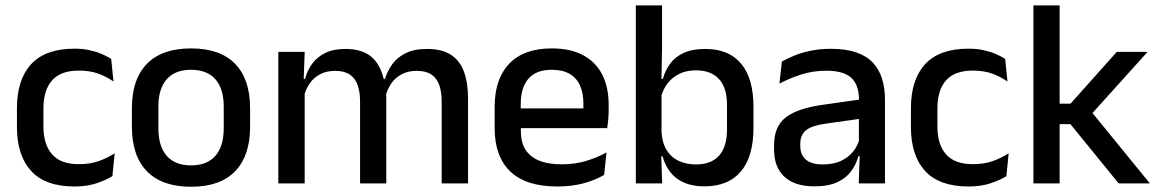

<svg xmlns="http://www.w3.org/2000/svg" viewBox="-20 -682 4307 714"><path d="M257.5 11.5Q148.5 11.5 95.8 -46.2Q43 -104 43 -209.5V-280Q43 -386 96 -443.5Q149 -501 257.5 -501Q287.5 -501 312.8 -495.5Q338 -490 358.5 -481.2Q379 -472.5 393.5 -463L402 -379Q378 -396 346.5 -407.8Q315 -419.5 273 -419.5Q206 -419.5 173.8 -383.2Q141.5 -347 141.5 -278V-212Q141.5 -144.5 173.8 -108Q206 -71.5 273 -71.5Q315.5 -71.5 348 -83.2Q380.5 -95 406.5 -112L398 -27Q375 -12.5 339.2 -0.5Q303.5 11.5 257.5 11.5Z M690.5 12.5Q582.5 12.5 526.5 -45Q470.5 -102.5 470.5 -210.5V-280Q470.5 -387.5 526.5 -444.8Q582.5 -502 690.5 -502Q798.5 -502 854.2 -444.8Q910 -387.5 910 -280V-210.5Q910 -102.5 854.2 -45Q798.5 12.5 690.5 12.5ZM690.5 -67Q750 -67 781 -102.5Q812 -138 812 -204.5V-286Q812 -352 781 -387.2Q750 -422.5 690.5 -422.5Q631 -422.5 600 -387.2Q569 -352 569 -286V-204.5Q569 -138 600 -102.5Q631 -67 690.5 -67Z M1622.5 0V-304.5Q1622.5 -339 1613.8 -364.8Q1605 -390.5 1584.8 -404.5Q1564.5 -418.5 1530 -418.5Q1497 -418.5 1473 -405.5Q1449 -392.5 1434.2 -370.5Q1419.5 -348.5 1413 -320.5L1400 -388.5H1411.5Q1420.5 -418 1439 -443.5Q1457.5 -469 1489 -484.5Q1520.5 -500 1568.5 -500Q1622.5 -500 1656 -478.8Q1689.5 -457.5 1705 -416.2Q1720.5 -375 1720.5 -315.5V0ZM1015 0V-489H1113L1109 -374.5L1113 -368.5V0ZM1319 0V-304.5Q1319 -339 1310.2 -364.8Q1301.5 -390.5 1281.2 -404.5Q1261 -418.5 1226.5 -418.5Q1193.5 -418.5 1169.5 -405.5Q1145.5 -392.5 1130.8 -370.5Q1116 -348.5 1109.5 -320.5L1093.5 -388.5H1114.5Q1122.5 -419.5 1140.8 -444.8Q1159 -470 1189.5 -485Q1220 -500 1264.5 -500Q1332.5 -500 1367.5 -465Q1402.5 -430 1411.5 -363Q1414 -353.5 1415.2 -341.5Q1416.5 -329.5 1416.5 -318V0Z M2053 11.5Q1936 11.5 1877.8 -44.2Q1819.5 -100 1819.5 -205V-285Q1819.5 -388.5 1873.8 -445.2Q1928 -502 2032 -502Q2102.5 -502 2149.5 -476.2Q2196.5 -450.5 2220 -403.5Q2243.5 -356.5 2243.5 -292V-273.5Q2243.5 -256.5 2242 -239Q2240.5 -221.5 2238 -205.5H2148Q2149 -231.5 2149.2 -254.5Q2149.5 -277.5 2149.5 -296.5Q2149.5 -337 2136.5 -365Q2123.5 -393 2097.5 -407.8Q2071.5 -422.5 2032 -422.5Q1973.5 -422.5 1945 -389.2Q1916.5 -356 1916.5 -294.5V-248.5L1917 -237V-193.5Q1917 -166 1925.2 -143.5Q1933.5 -121 1951.8 -104.8Q1970 -88.5 1999 -79.8Q2028 -71 2069.5 -71Q2116.5 -71 2157.8 -83Q2199 -95 2235.5 -115L2226.5 -31.5Q2193.5 -12 2149.8 -0.2Q2106 11.5 2053 11.5ZM1871.5 -205.5V-279H2218V-205.5Z M2599 11Q2555.5 11 2524 -2.8Q2492.5 -16.5 2472.8 -41.8Q2453 -67 2444 -100.5H2411.5L2440 -193Q2442 -152 2458.5 -124.8Q2475 -97.5 2503.5 -84Q2532 -70.5 2568.5 -70.5Q2624.5 -70.5 2654 -103.2Q2683.5 -136 2683.5 -201V-292.5Q2683.5 -355.5 2653.8 -388Q2624 -420.5 2567.5 -420.5Q2533 -420.5 2506.5 -407.5Q2480 -394.5 2462.8 -372.2Q2445.5 -350 2438.5 -321.5L2417 -388.5H2445Q2453.5 -419.5 2471.8 -444.8Q2490 -470 2522 -485Q2554 -500 2603 -500Q2690.5 -500 2736.2 -445Q2782 -390 2782 -284.5V-207Q2782 -100.5 2735.5 -44.8Q2689 11 2599 11ZM2344.5 0V-662H2442V-506L2439.5 -365.5L2440 -348.5V-145.5L2438.5 -114.5L2442.5 0Z M3173.5 0 3177.5 -116 3174 -131V-285L3174.5 -309.5Q3174.5 -366 3145.8 -392.5Q3117 -419 3053.5 -419Q3002 -419 2958 -404.5Q2914 -390 2878.5 -371L2887.5 -453Q2907.5 -464.5 2934.5 -475.5Q2961.5 -486.5 2995.5 -493.5Q3029.5 -500.5 3070 -500.5Q3125.5 -500.5 3164 -487.2Q3202.5 -474 3226 -449Q3249.5 -424 3260.2 -389Q3271 -354 3271 -311V0ZM3008 11Q2935.5 11 2897 -24.8Q2858.5 -60.5 2858.5 -126.5V-141.5Q2858.5 -211.5 2901.8 -245.2Q2945 -279 3038 -292L3185 -313L3190.5 -242L3049.5 -222Q2999 -215 2977.5 -197.8Q2956 -180.5 2956 -147V-140Q2956 -106.5 2976.8 -88.5Q2997.5 -70.5 3040 -70.5Q3079 -70.5 3107 -83.5Q3135 -96.5 3152.5 -118.2Q3170 -140 3176.5 -166.5L3190 -101H3172Q3164 -71 3145.5 -45.5Q3127 -20 3093.8 -4.5Q3060.5 11 3008 11Z M3582 11.5Q3473 11.5 3420.2 -46.2Q3367.5 -104 3367.5 -209.5V-280Q3367.5 -386 3420.5 -443.5Q3473.5 -501 3582 -501Q3612 -501 3637.2 -495.5Q3662.5 -490 3683 -481.2Q3703.5 -472.5 3718 -463L3726.5 -379Q3702.5 -396 3671 -407.8Q3639.5 -419.5 3597.5 -419.5Q3530.5 -419.5 3498.2 -383.2Q3466 -347 3466 -278V-212Q3466 -144.5 3498.2 -108Q3530.5 -71.5 3597.5 -71.5Q3640 -71.5 3672.5 -83.2Q3705 -95 3731 -112L3722.5 -27Q3699.5 -12.5 3663.8 -0.5Q3628 11.5 3582 11.5Z M4140 0 3960.5 -220.5H3912V-296.5H3961L4133 -489H4247.5L4033.5 -251.5V-273L4256 0ZM3823 0V-662H3920.5V0Z"/></svg>

Font: Anek Tamil Medium
Style: Regular
Weight: 500
Designer: Aadarsh Rajan (Tamil), Yesha Goshar (Latin)
Foundry: Ek Type
Version: Version 1.003